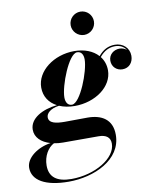

<svg xmlns="http://www.w3.org/2000/svg" viewBox="-164 -762 886 1097"><g transform="rotate(-10 279.0 -213.0)"><path d="M310.5 -618C310.5 -581 341 -550.5 378 -550.5C415.5 -550.5 445.5 -581 445.5 -618C445.5 -655.5 415.5 -685.5 378 -685.5C341 -685.5 310.5 -655.5 310.5 -618ZM254.5 -160C373.5 -160 476 -233 476 -328.5C476 -360 466 -387.5 448.5 -409.5C475 -441.5 504 -456.5 539.5 -456.5C566.5 -456.5 590 -444.5 603 -424C591.5 -433 577 -438.5 562.5 -438.5C529 -438.5 498.5 -415.5 498.5 -379C498.5 -343 526 -319 559 -319C598.5 -319 622 -349 622 -386.5C622 -432.5 586 -465 539.5 -465C501 -465 470 -449 443 -416C412.5 -450 363 -469.5 304.5 -469.5C185.5 -469.5 83 -392 83 -296.5C83 -244.5 110 -205 154 -182.5C68 -173.5 -6.5 -133 -6.5 -68C-6.5 -23 28 9.5 80.5 24.5C6.5 35 -64.5 84 -64.5 143C-64.5 215.5 9.5 260 145.5 260C292.5 260 456 188 456 42C456 -46.5 396 -82 313.5 -82C285 -82 217.5 -81 182.5 -81C132 -81 90 -88 90 -123C90 -145.5 114.5 -170.5 165 -177C190.5 -166 221 -160 254.5 -160ZM239.5 -170C214.5 -170 203.5 -191.5 203.5 -218.5C203.5 -285 270.5 -460 319.5 -460C345 -460 355.5 -439 355.5 -412C355.5 -345.5 288.5 -170 239.5 -170ZM36 147.5C36 93 64 47 99.5 29C116 32.5 133.5 34 152 34H357.5C402 34 425 52.5 425 88C425 173 299.5 247.5 163.5 247.5C78.5 247.5 36 214.5 36 147.5Z"/></g></svg>

Font: Bodoni* 24pt
Style: Bold Italic
Weight: 700
Italic angle: -13°
Version: Version 2.3